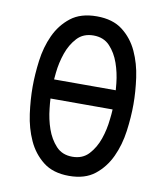

<svg xmlns="http://www.w3.org/2000/svg" viewBox="-84 -810 767 889"><g transform="rotate(10 300.0 -365.0)"><path d="M300 10Q225 10 178.5 -26.5Q132 -63 106.5 -119Q81 -175 72 -241Q63 -307 63 -367Q63 -425 71.5 -490.5Q80 -556 105.5 -611.5Q131 -667 177.5 -703.5Q224 -740 300 -740Q375 -740 421.5 -704Q468 -668 493.5 -612.5Q519 -557 528 -492Q537 -427 537 -368Q537 -308 528 -241.5Q519 -175 493 -119Q467 -63 421 -26.5Q375 10 300 10ZM300 -80Q348 -80 377 -111.5Q406 -143 421.5 -187.5Q437 -232 442 -282Q445 -306 446 -328H154Q155 -306 158 -281Q163 -232 178.5 -187.5Q194 -143 223 -111.5Q252 -80 300 -80ZM445 -418Q444 -433 442 -451Q437 -499 421.5 -543.5Q406 -588 377 -619Q348 -650 300 -650Q252 -650 223 -618.5Q194 -587 178.5 -542.5Q163 -498 158 -450Q156 -433 155 -418Z"/></g></svg>

Font: Maple Mono Normal
Style: Regular
Weight: 400
Monospace: yes
Designer: subframe7536
Version: Version 7.000